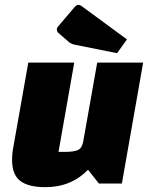

<svg xmlns="http://www.w3.org/2000/svg" viewBox="-20 -759 630 794"><path d="M287 -500 222 -131H251Q285 -131 302 -138.5Q319 -146 324 -173L382 -500H572L484 0H389L344 -57Q274 15 168 15Q97 15 63.5 -11Q30 -37 30 -97Q30 -125 35 -150L97 -500ZM464 -539 290 -574Q274 -577 264 -586L219 -625Q215 -631 215 -637.5Q215 -644 224 -654L287 -728Q296 -739 303 -739Q310 -739 316 -735L505 -596Z"/></svg>

Font: Changa One
Style: Italic
Weight: 400
Italic angle: -12°
Designer: Eduardo Rodriguez Tunni
Foundry: Eduardo Rodriguez Tunni
Version: Version 1.003